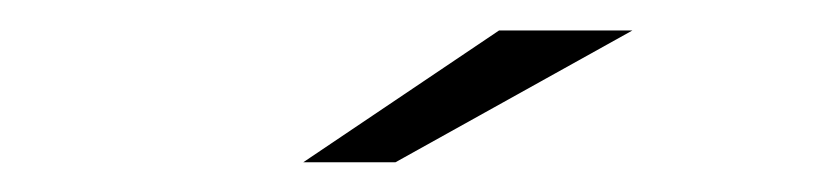

<svg xmlns="http://www.w3.org/2000/svg" viewBox="-20 -720 536 126"><path d="M179 -613.5 307.5 -700H395L239.5 -613.5Z"/></svg>

Font: Anybody UltraExpanded Regular
Style: Italic
Weight: 400
Width: 9
Italic angle: -10°
Designer: Tyler Finck
Foundry: Etcetera Type Company
Version: Version 1.010; ttfautohint (v1.8.3) -l 8 -r 50 -G 200 -x 14 